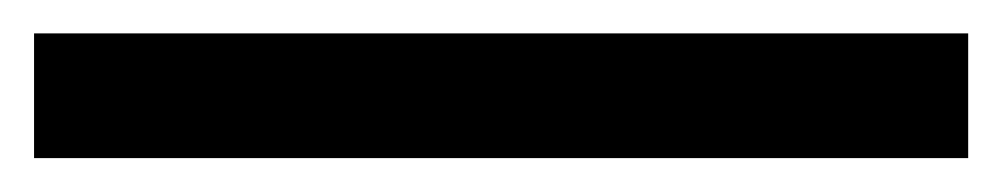

<svg xmlns="http://www.w3.org/2000/svg" viewBox="-35 104 600 115"><path d="M-14.6 198.7V124H544.9V198.7Z"/></svg>

Font: Arian AMU Serif
Style: Bold
Weight: 700
Designer: Ruben Hakobyan (Tarumian)
Foundry: Ruben Hakobyan (Tarumian)
Version: Version 1.002